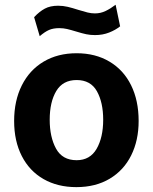

<svg xmlns="http://www.w3.org/2000/svg" viewBox="-20 -758 627 788"><path d="M38 -261.5Q38 -344.5 69.5 -407.5Q101 -470.5 159 -505Q217 -539.5 294.5 -539.5Q371.5 -539.5 429.2 -505.2Q487 -471 518 -408.2Q549 -345.5 549 -261.5Q549 -182 518.5 -120.5Q488 -59 430.2 -24.5Q372.5 10 293.5 10Q216.5 10 158.8 -23Q101 -56 69.5 -117.5Q38 -179 38 -261.5ZM294.5 -100.5Q349.5 -100.5 376.5 -147.2Q403.5 -194 403.5 -266.5Q403.5 -337.5 377.8 -383.5Q352 -429.5 294.5 -429.5Q238 -429.5 211 -384.5Q184 -339.5 184 -266.5Q184 -195.5 210 -148Q236 -100.5 294.5 -100.5ZM370 -614Q350.5 -614 334 -617.5Q317.5 -621 293 -628.5Q270 -635.5 255 -639Q240 -642.5 223 -642.5Q198.5 -642.5 181.2 -635Q164 -627.5 143 -609.5L120 -687.5Q141.5 -710.5 163.8 -722.5Q186 -734.5 218.5 -734.5Q238.5 -734.5 257.8 -730Q277 -725.5 301.5 -717.5Q324 -710.5 339.2 -706.8Q354.5 -703 369.5 -703Q393 -703 413.2 -712.8Q433.5 -722.5 454.5 -738.5L473 -650Q454.5 -635 428 -624.5Q401.5 -614 370 -614Z"/></svg>

Font: 1883 Sans
Style: Bold
Weight: 700
Designer: 1883 Sans project is a fork of Public Sans.
Version: Version 1.009